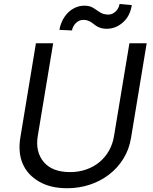

<svg xmlns="http://www.w3.org/2000/svg" viewBox="-20 -948 781 980"><path d="M83.8 -245.7 163.4 -727.3H251.4L172.6 -252.8Q159.8 -173.3 203.1 -121.4Q246.4 -69.6 337.4 -69.6Q382.8 -69.6 421.2 -83.3Q459.5 -96.9 488.6 -121.4Q517.8 -146 536.6 -179.5Q555.4 -213.1 561.8 -252.8L640.6 -727.3H728.7L649.1 -245.7Q639.6 -185.7 609.7 -137.8Q579.9 -89.8 536 -56.5Q492.2 -23.1 437.5 -5.1Q382.8 12.8 323.2 12.8Q237.9 12.8 179.7 -21Q120.4 -55.4 95.9 -112.4Q71.4 -169.4 83.8 -245.7ZM283.4 -795.5Q287.3 -819.6 297.9 -841.8Q308.6 -864 325.1 -881.2Q341.6 -898.4 363.5 -908.7Q385.3 -919 411.2 -919Q438.2 -919 456 -907.7Q464.8 -902 473.4 -896.3Q481.9 -890.6 490.8 -884.9Q508.5 -873.6 533.4 -873.6Q544.4 -873.6 554 -878.2Q563.6 -882.8 571.2 -890.3Q578.8 -897.7 583.8 -907.5Q588.8 -917.3 590.2 -927.6L652.7 -921.9Q644.2 -866.1 607.6 -833.8Q570.7 -801.1 524.9 -801.1Q508.2 -801.1 496.6 -804.5Q485.1 -807.9 476.2 -812.9Q467.3 -817.8 460.2 -823.9Q453.1 -829.9 445.1 -834.9Q437.1 -839.8 427.6 -843.2Q418 -846.6 404.1 -846.6Q394.2 -846.6 384.8 -842.3Q375.4 -838.1 367.7 -830.8Q360.1 -823.5 354.8 -813.7Q349.4 -804 347.3 -792.6Z"/></svg>

Font: Inter P
Style: Italic
Weight: 400
Italic angle: -9.40001°
Designer: Rasmus Andersson
Foundry: rsms
Version: Version 3.018;git-588b23468